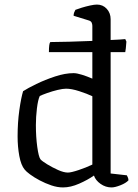

<svg xmlns="http://www.w3.org/2000/svg" viewBox="-20 -820 604 840"><path d="M256 0Q231 0 204.5 -9Q178 -18 153.5 -31Q129 -44 111.5 -57Q94 -70 88 -78Q72 -97 64.5 -137.5Q57 -178 57 -223Q57 -284 64.5 -337.5Q72 -391 81 -421Q101 -434 139 -452.5Q177 -471 221 -485.5Q265 -500 302 -500Q316 -500 338.5 -493Q361 -486 384 -476V-592H194Q194 -611 195.5 -622Q197 -633 200 -636Q232 -636 283 -637.5Q334 -639 384 -641V-707Q384 -714 381 -721Q378 -728 367 -731L302 -751Q302 -759 304.5 -765.5Q307 -772 310 -777Q320 -781 338 -786.5Q356 -792 374.5 -796Q393 -800 404 -800Q430 -800 447 -781.5Q464 -763 464 -736V-645Q487 -646 504 -647Q521 -648 528 -649L533 -638Q532 -620 530.5 -609Q529 -598 528 -592H464V-61L535 -53Q536 -51 539 -44.5Q542 -38 542 -31Q531 -19 507 -9.5Q483 0 468 0Q442 0 420 -15.5Q398 -31 391 -52Q364 -33 326.5 -16.5Q289 0 256 0ZM277 -65Q291 -65 324 -76Q357 -87 384 -100V-399Q361 -410 327 -421Q293 -432 269 -432Q255 -432 232 -426.5Q209 -421 186.5 -413Q164 -405 154 -400Q146 -383 141.5 -345.5Q137 -308 137 -273Q137 -221 143 -177.5Q149 -134 157 -123Q164 -115 186 -101.5Q208 -88 233.5 -76.5Q259 -65 277 -65Z"/></svg>

Font: Texturina Light
Style: Regular
Weight: 300
Designer: Guillermo Torres Carreño
Foundry: Omnibus-Type
Version: Version 1.002; ttfautohint (v1.8.3)